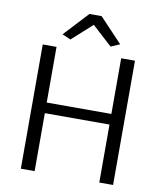

<svg xmlns="http://www.w3.org/2000/svg" viewBox="-101 -1049 958 1131"><g transform="rotate(10 377.5 -484.0)"><path d="M101.6 0V-743.2H184.1V-410.2H570.8V-743.2H653.3V0H570.8V-346.7H184.1V0ZM256.8 -800.3 206.1 -822.3 341.3 -967.8H414.1L550.8 -823.2L497.1 -800.3L377.9 -909.2Z"/></g></svg>

Font: HaufeMerriweatherSansLt
Style: Regular
Weight: 300
Designer: Eben Sorkin
Foundry: Eben Sorkin
Version: Version 1.56